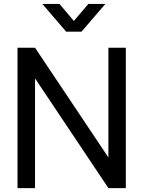

<svg xmlns="http://www.w3.org/2000/svg" viewBox="-20 -965 735 985"><path d="M319.3 -802.7 197.3 -944.8H285.2L358.9 -857.4L433.1 -944.8H520.5L398.4 -802.7ZM159.7 0H69.8V-720.2H159.7L536.1 -157.2V-720.2H625.5V0H536.1L159.7 -563Z"/></svg>

Font: Vela Sans Med
Style: Regular
Weight: 500
Designer: Principal design: Mikhail Sharanda - project Manrope.
Design modification: Ravid Balaliev
Foundry: Mikhail Sharanda
Version: Version 1.001